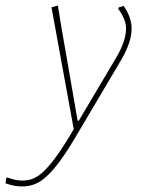

<svg xmlns="http://www.w3.org/2000/svg" viewBox="-111 -476 510 690"><path d="M97 -456 109 -382 168 -42H172L306 -268Q342 -328 342 -374Q342 -406 314 -444L315 -449L333 -455Q362 -414 362 -373Q362 -324 323 -258L159 19Q88 140 35.5 174.5Q-17 209 -91 183L-89 164L-84 162Q-19 187 27 155.5Q73 124 141 10L154 -12L74 -450Z"/></svg>

Font: Alegreya Sans Thin
Style: Italic
Weight: 100
Italic angle: -7°
Designer: Juan Pablo del Peral
Foundry: Huerta Tipografica
Version: Version 2.007